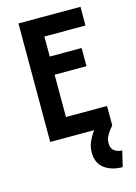

<svg xmlns="http://www.w3.org/2000/svg" viewBox="-126 -692 691 978"><g transform="rotate(-15 219.0 -203.0)"><path d="M395.8 219.4Q338.9 219.4 300.7 191.7Q262.5 163.9 262.5 106.2Q262.5 78.5 273.6 52.1Q284.7 25.7 304.2 0H72.2V-625H399.3V-526.4H182.6V-420.8H350.7V-325H182.6V-102.1H399.3V0Q381.2 20.8 369.4 40.6Q357.6 60.4 357.6 83.3Q357.6 111.1 374.3 123.6Q391 136.1 415.3 136.8Z"/></g></svg>

Font: Afacad Flux SemiBold
Style: Regular
Weight: 600
Designer: Kristian Moeller
Foundry: Dicotype
Version: Version 1.100